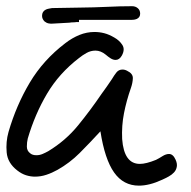

<svg xmlns="http://www.w3.org/2000/svg" viewBox="-20 -584 602 604"><path d="M6.8 -168.9Q31.2 -252.9 73.7 -324.2Q116.2 -395.5 185.5 -448.2Q207 -464.8 230 -474.1Q252.9 -483.4 277.3 -483.4Q293 -483.4 308.1 -479.5Q323.2 -475.6 339.8 -465.8Q355.5 -457 364.7 -442.9Q374 -428.7 363.3 -409.2Q355.5 -395.5 343.8 -395.5Q335.9 -395.5 328.1 -400.4Q320.3 -405.3 312.5 -412.1Q296.9 -424.8 280.3 -424.8Q265.6 -424.8 252.4 -417.5Q239.3 -410.2 228.5 -401.4Q166 -353.5 127.9 -289.1Q89.8 -224.6 67.4 -148.4Q64.5 -136.7 64.5 -123Q64.5 -109.4 75.2 -101.6Q82 -95.7 94.7 -95.7Q104.5 -95.7 113.8 -99.6Q123 -103.5 131.8 -108.4Q186.5 -141.6 225.6 -189.5Q264.6 -237.3 299.8 -289.1Q307.6 -299.8 315.9 -311.5Q324.2 -323.2 332 -335Q338.9 -346.7 346.2 -356Q353.5 -365.2 365.2 -365.2Q373 -365.2 379.9 -361.3Q398.4 -352.5 397.9 -337.9Q397.5 -323.2 391.6 -306.6Q377.9 -267.6 370.1 -228Q362.3 -188.5 364.3 -146.5Q370.1 -68.4 419.9 -68.4Q439.5 -68.4 470.7 -81.1Q480.5 -85.9 491.2 -92.8Q502 -99.6 511.7 -99.6Q524.4 -99.6 532.2 -82Q538.1 -69.3 536.1 -59.1Q534.2 -48.8 527.3 -41.5Q520.5 -34.2 510.7 -28.8Q501 -23.4 490.2 -18.6Q450.2 0 417 0Q368.2 0 338.9 -41.5Q309.6 -83 295.9 -170.9Q261.7 -133.8 230.5 -102.5Q199.2 -71.3 161.1 -49.8Q143.6 -40 126 -34.2Q108.4 -28.3 89.8 -28.3Q76.2 -28.3 62 -32.7Q47.9 -37.1 34.2 -47.9Q3.9 -71.3 1 -104.5Q-2 -137.7 6.8 -168.9ZM112.3 -534.2Q112.3 -547.9 124 -553.7Q127.9 -555.7 132.8 -556.6Q137.7 -557.6 143.6 -558.6Q187.5 -559.6 231 -560.1Q274.4 -560.5 317.4 -562.5Q336.9 -563.5 356.4 -564Q376 -564.5 395.5 -564.5Q406.2 -564.5 413.6 -558.1Q420.9 -551.8 420.9 -541Q420.9 -529.3 410.2 -524.4Q405.3 -522.5 401.4 -522Q397.5 -521.5 393.6 -521.5H252.9H228.5V-514.6H220.7Q215.8 -513.7 210 -513.7Q204.1 -513.7 199.2 -512.7Q185.5 -511.7 172.9 -511.2Q160.2 -510.7 147.5 -509.8Q140.6 -508.8 133.3 -510.3Q126 -511.7 120.1 -516.6Q112.3 -524.4 112.3 -534.2Z"/></svg>

Font: Scriphy
Style: Regular
Weight: 400
Designer: Ala M. Lockhart
Foundry: Ala M. Lockhart
Version: Version 1.0 2021